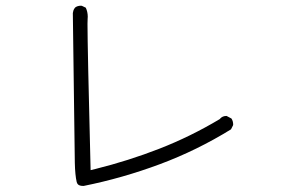

<svg xmlns="http://www.w3.org/2000/svg" viewBox="-20 -669 1040 659"><path d="M266.1 -30.8Q266.6 -30.8 267.1 -30.8Q400.4 -57.6 528.8 -105.5Q655.8 -152.8 772.9 -225.1L779.8 -238.8Q780.3 -240.2 780.3 -241.2Q780.3 -253.4 774.4 -262.2L757.8 -271Q757.3 -271 756.8 -271Q743.7 -271 735.4 -261.7L734.4 -260.3Q633.8 -200.2 527.3 -158.7Q420.9 -117.2 307.1 -88.9L291 -85Q280.3 -508.3 280.3 -587.4Q280.3 -601.1 280.8 -604.7Q281.2 -608.4 281.2 -611.3Q281.2 -628.4 274.4 -642.6L261.2 -648.9Q259.8 -649.4 258.3 -649.4Q245.6 -649.4 237.8 -643.1Q233.4 -637.7 231.9 -632.8Q230.5 -627.9 230 -624L236.8 -109.9Q237.8 -67.9 243.2 -44.4Q244.6 -39.1 247.6 -36.1Q252.9 -30.8 266.1 -30.8Z"/></svg>

Font: NaikaiFont
Style: ExtraLight
Weight: 200
Version: Version 1.89